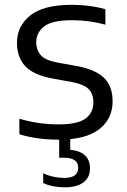

<svg xmlns="http://www.w3.org/2000/svg" viewBox="-20 -571 526 798"><path d="M224 9.5Q133 9.5 60.5 -13V-77.5Q103.5 -65 143.2 -59.5Q183 -54 224.5 -54Q302 -54 335 -78Q368 -102 368 -145Q368 -181 348.5 -200.8Q329 -220.5 279.5 -230L196.5 -245Q117.5 -260 84 -297Q50.5 -334 50.5 -393Q50.5 -462 105.5 -506.5Q160.5 -551 278.5 -551Q353 -551 418 -533V-468.5Q350.5 -487 280 -487Q195.5 -487 163 -460.8Q130.5 -434.5 130.5 -395.5Q130.5 -364.5 148.5 -342.8Q166.5 -321 216 -311.5L299 -296.5Q377 -282 412.5 -247.2Q448 -212.5 448 -150Q448 -76.5 391.8 -33.5Q335.5 9.5 224 9.5ZM249 207.5Q225.5 207.5 201.2 203Q177 198.5 159.5 189.5V149Q181.5 159.5 204.2 164Q227 168.5 247 168.5Q305 168.5 305 126.5Q305 84.5 246 84.5H226V-10H272V51.5Q354 59.5 354 129.5Q354 166.5 326.8 187Q299.5 207.5 249 207.5Z"/></svg>

Font: Encode Sans SmExp
Style: Regular
Weight: 400
Width: 6
Designer: Multiple Designers
Foundry: Impallari Type
Version: Version 3.002; ttfautohint (v1.8.3) -l 8 -r 50 -G 200 -x 14 